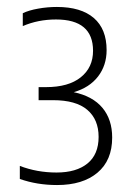

<svg xmlns="http://www.w3.org/2000/svg" viewBox="-20 -458 384 552"><path d="M302.5 -62.5Q302.5 3 260.2 38.5Q218 74 144 74Q86.5 74 37 56.5V19Q86.5 38 142.5 38Q199.5 38 231.5 12Q263.5 -14 263.5 -64.5Q263.5 -114.5 231 -142.2Q198.5 -170 132.5 -170H91V-207.5H112Q177 -207.5 212.2 -235.8Q247.5 -264 247.5 -312Q247.5 -402 141 -402Q89.5 -402 45.5 -383V-420Q63 -428.5 89.8 -433.2Q116.5 -438 143.5 -438Q213 -438 249.8 -406.2Q286.5 -374.5 286.5 -314Q286.5 -270 261.8 -238Q237 -206 192 -193Q246.5 -181.5 274.5 -148Q302.5 -114.5 302.5 -62.5Z"/></svg>

Font: Encode Sans Condensed ExLight
Style: Regular
Weight: 275
Width: 3
Designer: Multiple Designers
Foundry: Impallari Type
Version: Version 2.000